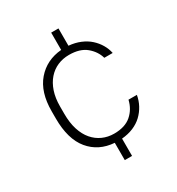

<svg xmlns="http://www.w3.org/2000/svg" viewBox="-168 -707 842 913"><g transform="rotate(-30 252.5 -250.0)"><path d="M250 5Q165 -1 115 -61.5Q65 -122 65 -235V-275Q65 -380 116 -439Q167 -498 250 -505V-600H290V-505Q325 -502 353.5 -490Q382 -478 402.5 -459.5Q423 -441 436.5 -418Q450 -395 455 -370H409Q398 -409 364 -437.5Q330 -466 270 -466Q236 -466 207 -453.5Q178 -441 156.5 -416.5Q135 -392 123 -356.5Q111 -321 111 -275V-235Q111 -185 123 -147.5Q135 -110 156.5 -85Q178 -60 207 -47Q236 -34 270 -34Q330 -34 364 -63.5Q398 -93 409 -140H455Q450 -111 436.5 -86Q423 -61 402.5 -41.5Q382 -22 353.5 -10Q325 2 290 5V100H250Z"/></g></svg>

Font: PT Root UI Light
Style: Regular
Weight: 300
Designer: Vitaly Kuzmin
Foundry: ParaType Ltd.
Version: Version 2.000G